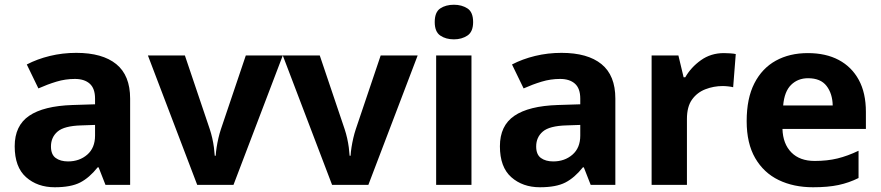

<svg xmlns="http://www.w3.org/2000/svg" viewBox="-20 -780 3716 810"><path d="M302 -557Q412 -557 470.5 -509.5Q529 -462 529 -364V0H425L396 -74H392Q357 -30 318 -10Q279 10 211 10Q138 10 90 -32.5Q42 -75 42 -163Q42 -250 103 -291.5Q164 -333 286 -337L381 -340V-364Q381 -407 358.5 -427Q336 -447 296 -447Q256 -447 218 -435.5Q180 -424 142 -407L93 -508Q137 -531 190.5 -544Q244 -557 302 -557ZM323 -251Q251 -249 223 -225Q195 -201 195 -162Q195 -128 215 -113.5Q235 -99 267 -99Q315 -99 348 -127.5Q381 -156 381 -208V-253Z M812 0 604 -546H760L865 -235Q871 -217 875.5 -197Q880 -177 882.5 -158Q885 -139 886 -123H890Q891 -140 894 -159Q897 -178 901.5 -197.5Q906 -217 912 -235L1017 -546H1173L965 0Z M1381 0 1173 -546H1329L1434 -235Q1440 -217 1444.5 -197Q1449 -177 1451.5 -158Q1454 -139 1455 -123H1459Q1460 -140 1463 -159Q1466 -178 1470.5 -197.5Q1475 -217 1481 -235L1586 -546H1742L1534 0Z M1969 -546V0H1820V-546ZM1895 -760Q1928 -760 1952 -744.5Q1976 -729 1976 -686.8Q1976 -646 1952 -630Q1928 -614 1895 -614Q1860.7 -614 1837.4 -630Q1814 -646 1814 -686.8Q1814 -729 1837.4 -744.5Q1860.7 -760 1895 -760Z M2349 -557Q2459 -557 2517.5 -509.5Q2576 -462 2576 -364V0H2472L2443 -74H2439Q2404 -30 2365 -10Q2326 10 2258 10Q2185 10 2137 -32.5Q2089 -75 2089 -163Q2089 -250 2150 -291.5Q2211 -333 2333 -337L2428 -340V-364Q2428 -407 2405.5 -427Q2383 -447 2343 -447Q2303 -447 2265 -435.5Q2227 -424 2189 -407L2140 -508Q2184 -531 2237.5 -544Q2291 -557 2349 -557ZM2370 -251Q2298 -249 2270 -225Q2242 -201 2242 -162Q2242 -128 2262 -113.5Q2282 -99 2314 -99Q2362 -99 2395 -127.5Q2428 -156 2428 -208V-253Z M3034 -556Q3045 -556 3060 -555Q3075 -554 3084 -552L3073 -412Q3066 -414 3052.5 -415.5Q3039 -417 3029 -417Q2991 -417 2956 -403.5Q2921 -390 2899.5 -360Q2878 -330 2878 -278V0H2729V-546H2842L2864 -454H2871Q2895 -496 2937 -526Q2979 -556 3034 -556Z M3388 -556Q3464 -556 3518.5 -527Q3573 -498 3603 -443Q3633 -388 3633 -308V-236H3281Q3283 -173 3318.5 -137Q3354 -101 3417 -101Q3470 -101 3513 -111.5Q3556 -122 3602 -144V-29Q3562 -9 3517.5 0.5Q3473 10 3410 10Q3328 10 3265 -20.5Q3202 -51 3166 -113Q3130 -175 3130 -269Q3130 -365 3162.5 -428.5Q3195 -492 3253 -524Q3311 -556 3388 -556ZM3389 -450Q3346 -450 3317.5 -422Q3289 -394 3284 -335H3493Q3492 -385 3467 -417.5Q3442 -450 3389 -450Z"/></svg>

Font: Noto Naskh Arabic
Style: Regular
Weight: 400
Designer: Monotype Design Team, David Williams, Mohamad Dakak and Nizar Qandah
Foundry: Monotype Imaging Inc.
Version: Version 2.013